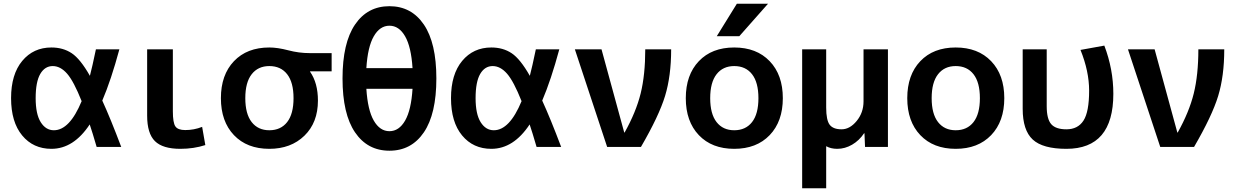

<svg xmlns="http://www.w3.org/2000/svg" viewBox="-20 -783 6587 1023"><path d="M525 -247Q569 -151 626 0H495Q472 -79 458 -120Q372 10 254 10Q157 10 98 -61.5Q39 -133 39 -260Q39 -387 98.5 -458.5Q158 -530 254 -530Q316 -530 362 -499.5Q408 -469 459 -379Q471 -424 491 -520H616Q572 -357 525 -247ZM415 -244Q373 -350 337.5 -390.5Q302 -431 261 -431Q219 -431 194.5 -389Q170 -347 170 -260Q170 -175 197 -132Q224 -89 267 -89Q351 -89 415 -244Z M901 -520V-190Q901 -129 914.5 -109.5Q928 -90 967 -90Q1014 -90 1057 -107L1074 -10Q1012 10 941 10Q847 10 805.5 -31Q764 -72 764 -167V-520Z M1632 -403V-401Q1674 -341 1674 -247Q1674 -130 1602 -60Q1530 10 1415 10Q1296 10 1226.5 -63Q1157 -136 1157 -260Q1157 -384 1226.5 -457Q1296 -530 1415 -530Q1459 -530 1516 -515Q1573 -500 1630 -500H1747V-403ZM1415 -89Q1476 -89 1510 -132.5Q1544 -176 1544 -260Q1544 -344 1510 -387.5Q1476 -431 1415 -431Q1355 -431 1321 -387.5Q1287 -344 1287 -260Q1287 -176 1321 -132.5Q1355 -89 1415 -89Z M1871.5 -652Q1938 -750 2055 -750Q2172 -750 2238.5 -652Q2305 -554 2305 -365Q2305 -176 2238.5 -78Q2172 20 2055 20Q1938 20 1871.5 -78Q1805 -176 1805 -365Q1805 -554 1871.5 -652ZM1932 -310Q1939 -197 1971.5 -140.5Q2004 -84 2055 -84Q2106 -84 2138.5 -140.5Q2171 -197 2178 -310ZM1932 -420H2178Q2171 -533 2138.5 -589.5Q2106 -646 2055 -646Q2004 -646 1971.5 -589.5Q1939 -533 1932 -420Z M2869 -247Q2913 -151 2970 0H2839Q2816 -79 2802 -120Q2716 10 2598 10Q2501 10 2442 -61.5Q2383 -133 2383 -260Q2383 -387 2442.5 -458.5Q2502 -530 2598 -530Q2660 -530 2706 -499.5Q2752 -469 2803 -379Q2815 -424 2835 -520H2960Q2916 -357 2869 -247ZM2759 -244Q2717 -350 2681.5 -390.5Q2646 -431 2605 -431Q2563 -431 2538.5 -389Q2514 -347 2514 -260Q2514 -175 2541 -132Q2568 -89 2611 -89Q2695 -89 2759 -244Z M3308 -77Q3369 -186 3393.5 -285Q3418 -384 3418 -520H3556Q3556 -378 3523.5 -271.5Q3491 -165 3395 0H3215L3043 -520H3185L3306 -77Z M3906 -763H4072L3919 -590H3799ZM3703.5 -457Q3773 -530 3892 -530Q4011 -530 4081 -457Q4151 -384 4151 -260Q4151 -136 4081 -63Q4011 10 3892 10Q3773 10 3703.5 -63Q3634 -136 3634 -260Q3634 -384 3703.5 -457ZM3892 -89Q3953 -89 3987 -132.5Q4021 -176 4021 -260Q4021 -344 3987 -387.5Q3953 -431 3892 -431Q3832 -431 3798 -387.5Q3764 -344 3764 -260Q3764 -176 3798 -132.5Q3832 -89 3892 -89Z M4581 -520H4711V0H4589L4586 -73H4584Q4558 -34 4520 -12Q4482 10 4441 10Q4407 10 4382 -4V220H4254V-520H4382V-210Q4382 -143 4400.5 -118.5Q4419 -94 4464 -94Q4508 -94 4544.5 -138.5Q4581 -183 4581 -243Z M4883.5 -457Q4953 -530 5072 -530Q5191 -530 5261 -457Q5331 -384 5331 -260Q5331 -136 5261 -63Q5191 10 5072 10Q4953 10 4883.5 -63Q4814 -136 4814 -260Q4814 -384 4883.5 -457ZM5072 -89Q5133 -89 5167 -132.5Q5201 -176 5201 -260Q5201 -344 5167 -387.5Q5133 -431 5072 -431Q5012 -431 4978 -387.5Q4944 -344 4944 -260Q4944 -176 4978 -132.5Q5012 -89 5072 -89Z M5912 -283Q5912 10 5662 10Q5536 10 5482.5 -39.5Q5429 -89 5429 -203V-520H5557V-217Q5557 -149 5581 -121.5Q5605 -94 5662 -94Q5723 -94 5753 -140.5Q5783 -187 5783 -300Q5783 -403 5737 -517L5864 -540Q5912 -414 5912 -283Z M6255 -77Q6316 -186 6340.5 -285Q6365 -384 6365 -520H6503Q6503 -378 6470.5 -271.5Q6438 -165 6342 0H6162L5990 -520H6132L6253 -77Z"/></svg>

Font: Mplus 1p Bold
Style: Bold
Weight: 700
Version: Version 1.061